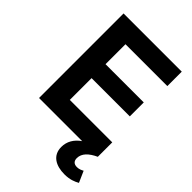

<svg xmlns="http://www.w3.org/2000/svg" viewBox="-264 -810 1129 1129"><g transform="rotate(45 301.0 -245.5)"><path d="M72 0H431C390 28 368 66 368 111C368 182 424 212 495 212C539 212 568 200 591 187L560 117C549 123 535 130 517 130C491 130 479 116 479 93C479 53 511 23 561 0V-120H208V-301H526V-417H208V-583H556V-703H72Z"/></g></svg>

Font: MV Cash SemiBold
Style: Regular
Weight: 600
Designer: Rodrigo Fuenzalida
Foundry: fragTYPE
Version: Version 1.100;Glyphs 3.1.2 (3151)